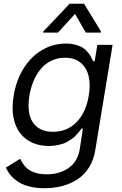

<svg xmlns="http://www.w3.org/2000/svg" viewBox="-20 -784 649 1020"><path d="M217.3 215.9Q172.9 215.9 137.3 207Q101.6 198.2 77.4 182.4Q53.3 166.5 37.3 147.9Q21.3 129.3 11.4 106.5L86.6 59.7Q102.3 87 110.8 97.3Q148.8 142 227.3 142Q296.2 142 344.1 108.7Q392 75.3 403.4 9.9L420.5 -100.9H413.4Q404.8 -89.8 401.8 -85.9Q398.8 -82 387.8 -69.8Q376.8 -57.5 368.8 -51.5Q360.8 -45.5 345.9 -35.9Q331 -26.3 316.6 -21.3Q302.2 -16.3 282.1 -12.4Q262.1 -8.5 240.1 -8.5Q190.3 -8.5 150.9 -26.3Q111.5 -44 85.9 -78.1Q60.4 -112.2 51.1 -161.9Q41.9 -211.6 52.6 -275.6Q66.1 -358.3 105.8 -421.3Q145.6 -484.4 204 -518.5Q262.4 -552.6 331 -552.6Q359.4 -552.6 382.8 -545.8Q406.2 -539.1 419.7 -530.7Q433.2 -522.4 445.1 -508Q457 -493.6 461.5 -485.6Q465.9 -477.6 471.9 -464.1Q473.7 -460.6 474.4 -458.8H483L497.2 -545.5H578.1L485.8 15.6Q477.3 66.8 452.4 106Q427.6 145.2 391.2 168.9Q354.8 192.5 311.1 204.2Q267.4 215.9 217.3 215.9ZM261.4 -83.8Q336.3 -83.8 386.5 -134.9Q436.8 -186.1 451.7 -277Q461.6 -336.3 450.5 -381.2Q439.3 -426.1 407.1 -451.7Q375 -477.3 325.3 -477.3Q286.2 -477.3 253.4 -461.6Q220.5 -446 197.3 -418.5Q174 -391 158.7 -355.1Q143.5 -319.2 136.4 -277Q126.8 -219.1 136.5 -176.3Q146.3 -133.5 178.1 -108.7Q209.9 -83.8 261.4 -83.8ZM288 -610.8H208.5L209.9 -616.5L349.8 -764.2H426.5L516.7 -616.5L515.3 -610.8H435.7L378.6 -710.2Z"/></svg>

Font: Karasuma Gothic
Style: Italic
Weight: 400
Italic angle: -9.39999°
Designer: Rasmus Andersson / Ryoko Nishizuka
Foundry: Genbu
Version: Version 1.00